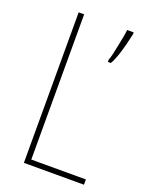

<svg xmlns="http://www.w3.org/2000/svg" viewBox="-136 -785 663 856"><g transform="rotate(20 195.5 -357.0)"><path d="M86 0V-714H112V-25H371V0ZM347 -705Q343 -685 335.5 -655.5Q328 -626 318.5 -597.5Q309 -569 298 -551H284V-563Q288 -570 292.5 -590Q297 -610 302 -634Q307 -658 311 -680Q315 -702 316 -714H347Z"/></g></svg>

Font: Noto Sans Georgian Condensed Thin
Style: Regular
Weight: 100
Width: 3
Designer: Monotype Design Team, Akaki Razmadze
Foundry: Google LLC
Version: Version 2.005; ttfautohint (v1.8.4.7-5d5b)